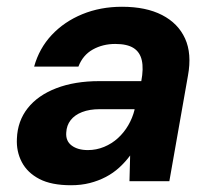

<svg xmlns="http://www.w3.org/2000/svg" viewBox="-20 -536 632 568"><path d="M190 12Q132 12 96.5 -6.5Q61 -25 44.5 -56.5Q28 -88 30 -126Q32 -178 62 -216Q92 -254 146.5 -275Q201 -296 274 -296H398Q405 -333 399.5 -357.5Q394 -382 375 -394Q356 -406 321 -406Q284 -406 254.5 -389.5Q225 -373 212 -339H81Q96 -393 133 -432.5Q170 -472 223.5 -494Q277 -516 341 -516Q412 -516 459.5 -491.5Q507 -467 527.5 -422Q548 -377 536 -312L481 0H363L365 -76Q351 -57 333 -40.5Q315 -24 293 -12.5Q271 -1 245.5 5.5Q220 12 190 12ZM240 -92Q265 -92 288 -101.5Q311 -111 329 -127.5Q347 -144 359.5 -165.5Q372 -187 378 -211V-213H275Q245 -213 223 -204.5Q201 -196 189 -180.5Q177 -165 176 -144Q174 -119 192 -105.5Q210 -92 240 -92Z"/></svg>

Font: DM Sans
Style: Bold Italic
Weight: 700
Italic angle: -10°
Designer: Colophon Foundry, Jonny Pinhorn
Foundry: Colophon Foundry
Version: Version 4.004;gftools[0.9.30]